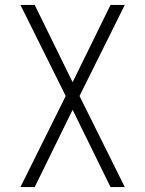

<svg xmlns="http://www.w3.org/2000/svg" viewBox="-20 -550 590 780"><path d="M63 210 247 -160 63 -530H121L275 -216L429 -530H487L303 -160L487 210H429L275 -104L121 210Z"/></svg>

Font: Lode Dark Term
Style: Regular
Weight: 400
Monospace: yes
Designer: Belleve Invis
Foundry: Belleve Invis
Version: Version 29.2.0